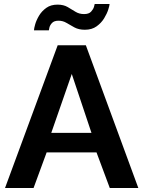

<svg xmlns="http://www.w3.org/2000/svg" viewBox="-20 -935 712 955"><path d="M267 -710H407L668 0H526L460 -177H212L147 0H5ZM435 -274 337 -567 235 -274ZM402 -787Q372 -787 350.5 -798.5Q329 -810 311 -821Q293 -832 271 -832Q249 -832 238.5 -820.5Q228 -809 225.5 -797Q223 -785 223 -784H149Q149 -793 155 -814Q161 -835 174.5 -857.5Q188 -880 210.5 -896Q233 -912 266 -912Q296 -912 316.5 -900Q337 -888 355.5 -876.5Q374 -865 398 -865Q422 -865 433 -877Q444 -889 447.5 -901Q451 -913 451 -915H525Q525 -908 518.5 -887.5Q512 -867 498 -844Q484 -821 460.5 -804Q437 -787 402 -787Z"/></svg>

Font: Raleway
Style: Bold
Weight: 700
Designer: Matt McInerney, Pablo Impallari, Rodrigo Fuenzalida
Foundry: Matt McInerney, Pablo Impallari, Rodrigo Fuenzalida
Version: Version 4.026